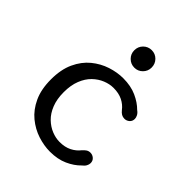

<svg xmlns="http://www.w3.org/2000/svg" viewBox="-194 -795 919 919"><g transform="rotate(45 266.0 -335.0)"><path d="M297.5 9.5Q257.5 9.5 215 -4.2Q172.5 -18 136.5 -47.5Q100.5 -77 78.5 -124.5Q56.5 -172 56.5 -239Q56.5 -306 78.5 -353.5Q100.5 -401 136.5 -430.5Q172.5 -460 215 -473.8Q257.5 -487.5 297.5 -487.5Q349.5 -487.5 388.2 -470Q427 -452.5 452 -427Q464 -418.5 469.2 -408.2Q474.5 -398 474.5 -389Q474.5 -373 463.5 -363.5Q452.5 -354 438.5 -354Q427 -354 418 -359.2Q409 -364.5 401 -374.5Q384.5 -396.5 358.8 -409.2Q333 -422 297.5 -422Q271 -422 243.8 -411Q216.5 -400 193.5 -377.8Q170.5 -355.5 156.8 -320.8Q143 -286 143 -239Q143 -192 156.8 -157.2Q170.5 -122.5 193.5 -100.2Q216.5 -78 243.8 -67Q271 -56 297.5 -56Q333 -56 358.8 -69Q384.5 -82 401 -103.5Q409.5 -113 418.2 -118.8Q427 -124.5 438.5 -124.5Q452.5 -124.5 463.5 -115Q474.5 -105.5 474.5 -89.5Q474.5 -80 469 -70Q463.5 -60 452 -51.5Q427 -25.5 388.2 -8Q349.5 9.5 297.5 9.5ZM299 -560.5Q274.5 -560.5 257.2 -577.8Q240 -595 240 -619.5Q240 -644.5 257.2 -661.8Q274.5 -679 299 -679Q323.5 -679 340.5 -661.8Q357.5 -644.5 357.5 -619.5Q357.5 -595 340.5 -577.8Q323.5 -560.5 299 -560.5Z"/></g></svg>

Font: Sono
Style: Regular
Weight: 400
Designer: Tyler Finck
Foundry: Tyler Finck
Version: Version 2.112